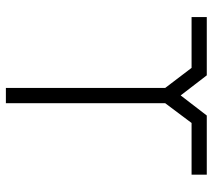

<svg xmlns="http://www.w3.org/2000/svg" viewBox="-56 -684 740 669"><g transform="rotate(90 314.5 -350.0)"><path d="M409 -647 340 -555V0H287V-555L217 -647H40V-700H243L313 -609L383 -700H589V-647Z"/></g></svg>

Font: Turret Road
Style: Regular
Weight: 400
Designer: Noponies
Foundry: Noponies
Version: Version 1.001; ttfautohint (v1.8)